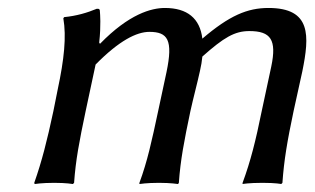

<svg xmlns="http://www.w3.org/2000/svg" viewBox="-20 -459 792 482"><path d="M458 -180C465 -212 475 -249 482 -281C485 -294 487 -306 488 -317C542 -365 569 -381 606 -381C660 -381 675 -359 661 -292L637 -180C622 -106 609 -54 589 0V3C589 3 604 0 639 0C673 0 686 3 686 3L689 0C693 -57 701 -104 717 -180L739 -280C757 -369 762 -439 654 -439C601 -439 556 -420 488 -362C482 -413 450 -439 394 -439C360 -439 304 -424 231 -349L229 -352C234 -395 231 -427 231 -427C231 -437 229 -437 223 -437C199 -427 172 -419 141 -416L139 -413C147 -367 141 -310 125 -235L114 -180C98 -105 85 -54 66 0L67 3C67 3 85 0 116 0C147 0 163 3 163 3L166 0C170 -57 179 -104 195 -180L220 -297C279 -357 323 -379 355 -379C401 -379 415 -359 398 -278L377 -180C361 -105 350 -54 330 0V3C330 3 348 0 379 0C409 0 427 3 427 3L429 0C433 -57 442 -104 458 -180Z"/></svg>

Font: Libertinus Sans
Style: Italic
Weight: 400
Italic angle: -12°
Designer: Philipp H. Poll, Khaled Hosny
Foundry: Caleb Maclennan
Version: Version 7.050;RELEASE